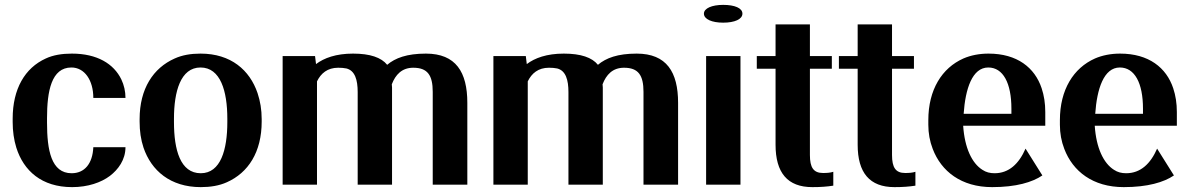

<svg xmlns="http://www.w3.org/2000/svg" viewBox="-20 -758 4875 788"><path d="M32 -257C32 -220 37 -184 47 -152C77 -57 151 10 276 10C341 10 395 -9 431 -36C465 -62 495 -102 495 -154H363C360 -86 327 -47 274 -47C190 -47 173 -142 173 -255V-273C173 -384 191 -481 273 -481C327 -481 363 -429 363 -356H495C495 -383 489 -409 478 -432C447 -496 379 -538 275 -538C234 -538 198 -532 168 -518C82 -479 32 -393 32 -271Z M553 -259C553 -220 558 -185 569 -152C601 -58 679 10 804 10C844 10 880 4 911 -10C999 -49 1054 -134 1054 -259V-269C1054 -308 1048 -343 1037 -376C1005 -470 928 -538 803 -538C763 -538 728 -532 697 -518C609 -479 553 -394 553 -269ZM694 -257V-271C694 -382 721 -481 803 -481C885 -481 913 -384 913 -271V-257C913 -144 886 -47 804 -47C720 -47 694 -143 694 -257Z M1140 0H1281V-424C1297 -457 1324 -480 1368 -480C1381 -480 1392 -479 1402 -477C1437 -468 1448 -430 1448 -380V0H1589V-399C1589 -401 1588 -410 1588 -412C1603 -451 1629 -480 1676 -480C1735 -480 1756 -449 1756 -381V0H1898V-336C1898 -462 1851 -538 1728 -538C1650 -538 1602 -520 1569 -492C1545 -522 1499 -538 1429 -538C1359 -538 1310 -520 1277 -495L1273 -528H1140Z M2005 0H2146V-424C2162 -457 2189 -480 2233 -480C2246 -480 2257 -479 2267 -477C2302 -468 2313 -430 2313 -380V0H2454V-399C2454 -401 2453 -410 2453 -412C2468 -451 2494 -480 2541 -480C2600 -480 2621 -449 2621 -381V0H2763V-336C2763 -462 2716 -538 2593 -538C2515 -538 2467 -520 2434 -492C2410 -522 2364 -538 2294 -538C2224 -538 2175 -520 2142 -495L2138 -528H2005Z M2869 -702C2869 -679 2902 -665 2948 -665C2995 -665 3027 -679 3027 -702C3027 -725 2995 -738 2948 -738C2902 -738 2869 -724 2869 -702ZM2878 0H3019V-528H2878Z M3086 -476H3163V-164C3163 -49 3212 10 3314 10C3348 10 3374 8 3400 4V-53C3388 -49 3374 -48 3358 -48C3319 -48 3304 -70 3304 -122V-476H3394V-528H3304V-658H3163V-528H3086Z M3423 -476H3500V-164C3500 -49 3549 10 3651 10C3685 10 3711 8 3737 4V-53C3725 -49 3711 -48 3695 -48C3656 -48 3641 -70 3641 -122V-476H3731V-528H3641V-658H3500V-528H3423Z M3790 -246C3790 -211 3796 -178 3808 -147C3843 -55 3925 10 4052 10C4150 10 4217 -10 4258 -38L4189 -148C4162 -86 4121 -47 4062 -47C4043 -47 4027 -51 4012 -61C3969 -88 3939 -151 3933 -242H4270V-298C4270 -334 4265 -366 4255 -396C4227 -480 4155 -538 4037 -538C3999 -538 3964 -531 3934 -518C3846 -479 3790 -390 3790 -265ZM3935 -291C3942 -393 3970 -481 4036 -481C4097 -481 4131 -417 4131 -312V-291Z M4330 -246C4330 -211 4336 -178 4348 -147C4383 -55 4465 10 4592 10C4690 10 4757 -10 4798 -38L4729 -148C4702 -86 4661 -47 4602 -47C4583 -47 4567 -51 4552 -61C4509 -88 4479 -151 4473 -242H4810V-298C4810 -334 4805 -366 4795 -396C4767 -480 4695 -538 4577 -538C4539 -538 4504 -531 4474 -518C4386 -479 4330 -390 4330 -265ZM4475 -291C4482 -393 4510 -481 4576 -481C4637 -481 4671 -417 4671 -312V-291Z"/></svg>

Font: Aerodynamic
Style: Regular
Weight: 500
Designer: Google
Version: Version 2.000980; 2014